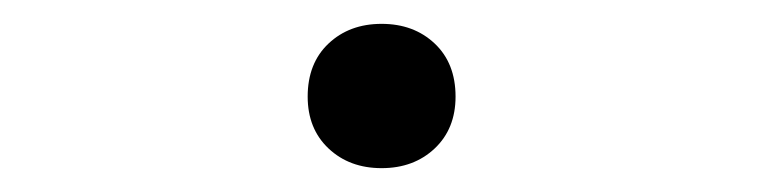

<svg xmlns="http://www.w3.org/2000/svg" viewBox="-20 -374 640 161"><path d="M300 -233Q273 -233 255.5 -249.5Q238 -266 238 -293Q238 -321 255.5 -337.5Q273 -354 300 -354Q327 -354 344.5 -337.5Q362 -321 362 -293Q362 -266 344.5 -249.5Q327 -233 300 -233Z"/></svg>

Font: M PLUS Code Latin Expanded Light
Style: Regular
Weight: 300
Width: 7
Designer: Coji Morishita
Foundry: UNDERFOREST DESIGN
Version: Version 1.002; ttfautohint (v1.8.3)